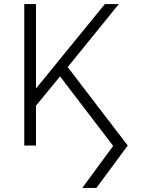

<svg xmlns="http://www.w3.org/2000/svg" viewBox="-20 -720 697 950"><path d="M387 210 540 2 277 -342 158 -197V0H100V-700H158V-282L499 -700H568L315 -388L612 0L457 210Z"/></svg>

Font: Geologica Cursive Thin
Style: Regular
Weight: 250
Designer: Sindre Bremnes, Frode Helland
Foundry: Monokrom Skriftforlag AS
Version: Version 1.010;gftools[0.9.28]